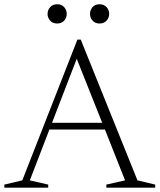

<svg xmlns="http://www.w3.org/2000/svg" viewBox="-25 -862 733 882"><path d="M606.5 -33.5 688 -14V0H463.5V-14L549.5 -33.5L457 -267H202L112 -33.5L196.5 -14V0H-5V-14L77.5 -33.5L330.5 -680H346ZM214 -298H444.5L327.5 -592ZM237.5 -754Q217.5 -754 205.5 -767.2Q193.5 -780.5 193.5 -798Q193.5 -816 205.5 -829.2Q217.5 -842.5 237.5 -842.5Q258 -842.5 269.8 -829.2Q281.5 -816 281.5 -798Q281.5 -780.5 269.8 -767.2Q258 -754 237.5 -754ZM432.5 -754Q412 -754 400.2 -767.2Q388.5 -780.5 388.5 -798Q388.5 -816 400.2 -829.2Q412 -842.5 432.5 -842.5Q452.5 -842.5 464.5 -829.2Q476.5 -816 476.5 -798Q476.5 -780.5 464.5 -767.2Q452.5 -754 432.5 -754Z"/></svg>

Font: Newsreader Text Light
Style: Regular
Weight: 300
Designer: Hugues Gentile
Foundry: Production Type
Version: Version 1.001